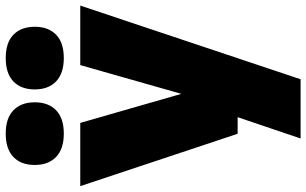

<svg xmlns="http://www.w3.org/2000/svg" viewBox="-226 -630 1070 671"><g transform="rotate(-90 309.5 -295.0)"><path d="M160.5 220 235 0 309.5 -172 417 -550H625L367.5 220ZM177 0 -6 -550H215L373 0ZM441.5 -607.5Q388 -607.5 360 -634.5Q332 -661.5 332 -709Q332 -757 360 -783.8Q388 -810.5 441.5 -810.5Q495.5 -810.5 523.2 -783.5Q551 -756.5 551 -709Q551 -661.5 523.2 -634.5Q495.5 -607.5 441.5 -607.5ZM177.5 -607.5Q124 -607.5 96 -634.5Q68 -661.5 68 -709Q68 -757 96 -783.8Q124 -810.5 177.5 -810.5Q231.5 -810.5 259.2 -783.5Q287 -756.5 287 -709Q287 -661.5 259.2 -634.5Q231.5 -607.5 177.5 -607.5Z"/></g></svg>

Font: Encode Sans Condensed Thin Black
Style: Regular
Weight: 900
Version: Version 3.002